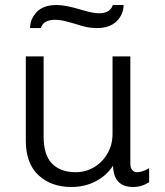

<svg xmlns="http://www.w3.org/2000/svg" viewBox="-20 -736 658 766"><path d="M154 -191Q154 -118 187.5 -83.5Q221 -49 282 -49Q322 -49 355.5 -69Q389 -89 409 -124Q429 -159 429 -202V-511H500V-83Q500 -66 507.5 -57.5Q515 -49 527 -49Q548 -49 575 -65V-9Q545 10 511 10Q433 10 431 -75Q405 -35 361.5 -12.5Q318 10 265 10Q184 10 133.5 -37Q83 -84 83 -175V-511H154ZM367 -624Q344 -624 323.5 -628.5Q303 -633 276 -642Q271 -643 246.5 -650Q222 -657 199 -657Q153 -657 143 -624H100Q100 -660 126.5 -688Q153 -716 206 -716Q241 -716 301 -698Q350 -683 374 -683Q420 -683 430 -716H473Q473 -679 445.5 -651.5Q418 -624 367 -624Z"/></svg>

Font: Chivo Light
Style: Regular
Weight: 300
Designer: Hector Gatti
Foundry: Omnibus-Type
Version: Version 1.007